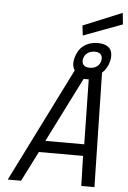

<svg xmlns="http://www.w3.org/2000/svg" viewBox="-65 -1075 746 1121"><g transform="rotate(5 307.5 -514.0)"><path d="M387 -876 380 -934 608 -1028 615 -961ZM563 -771Q563 -755 559 -740Q548 -696 518 -670L532 0H455L450 -176H191L102 0H24L358 -669Q346 -686 346 -709Q346 -725 350 -740Q363 -790 397 -815Q431 -840 479 -840Q518 -840 540.5 -823Q563 -806 563 -771ZM399 -728Q399 -712 410 -702Q421 -692 443 -692Q469 -692 486 -704.5Q503 -717 508 -740Q509 -744 509 -752Q509 -769 497.5 -778.5Q486 -788 466 -788Q440 -788 423 -775.5Q406 -763 400 -740Q399 -736 399 -728ZM451 -244 444 -624H414L223 -244Z"/></g></svg>

Font: Cairo
Style: Italic
Weight: 400
Italic angle: -13°
Designer: Mohamed Gaber, Accademia di Belle Arti di Urbino and others
Foundry: Kief Type Foundry, Accademia di Belle Arti di Urbino and others
Version: Version 3.011